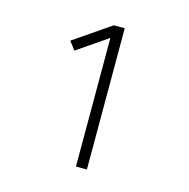

<svg xmlns="http://www.w3.org/2000/svg" viewBox="-83 -918 665 676"><g transform="rotate(15 250.0 -580.5)"><path d="M251 -323V-792L140 -716L117 -746L251 -838H291V-323Z"/></g></svg>

Font: Iosevka Curly Extralight
Style: Regular
Weight: 200
Monospace: yes
Designer: Belleve Invis
Foundry: Belleve Invis
Version: Version 22.1.2; ttfautohint (v1.8.4)